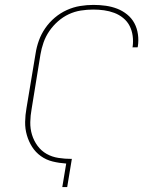

<svg xmlns="http://www.w3.org/2000/svg" viewBox="-20 -763 640 783"><path d="M234 0 250 -96Q221 -98 194.5 -104.5Q168 -111 146.5 -126.5Q125 -142 111 -164Q97 -186 89.5 -212Q82 -238 82.5 -266Q83 -294 88 -322L125 -544Q129 -571 138.5 -597.5Q148 -624 164.5 -648Q181 -672 203.5 -691Q226 -710 252.5 -722Q279 -734 306.5 -738.5Q334 -743 361 -743Q387 -743 411.5 -739.5Q436 -736 458 -727.5Q480 -719 498.5 -704Q517 -689 528 -668.5Q539 -648 542.5 -623Q546 -598 542 -573L541 -570H520L521 -573Q524 -595 521 -617Q518 -639 508.5 -657.5Q499 -676 482.5 -689.5Q466 -703 446 -710.5Q426 -718 404.5 -721Q383 -724 360 -724Q335 -724 309.5 -720Q284 -716 260.5 -705Q237 -694 216.5 -676Q196 -658 181 -636Q166 -614 157.5 -589.5Q149 -565 145 -541L109 -319Q104 -292 103.5 -265Q103 -238 110.5 -213.5Q118 -189 133 -168.5Q148 -148 170 -135.5Q192 -123 218.5 -119Q245 -115 272 -115H273L254 0Z"/></svg>

Font: Iosevka Thin Extended
Style: Italic
Weight: 100
Width: 7
Italic angle: -9°
Monospace: yes
Designer: Belleve Invis
Foundry: Belleve Invis
Version: Version 32.5.0; ttfautohint (v1.8.4)